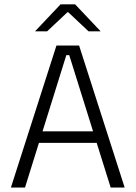

<svg xmlns="http://www.w3.org/2000/svg" viewBox="-20 -844 610 864"><path d="M29 0 234 -639H336L541 0H478L291.5 -596H278.5L92.5 0ZM138.5 -201V-253H431V-201ZM252.5 -824.5H318L432 -704V-703H378.5L287 -789H283.5L192 -703H138.5V-704Z"/></svg>

Font: Anek Odia Light
Style: Regular
Weight: 300
Designer: Yesha Goshar & Mahesh Sahu (Odia), Yesha Goshar (Latin)
Foundry: Ek Type
Version: Version 1.003